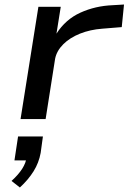

<svg xmlns="http://www.w3.org/2000/svg" viewBox="-20 -527 569 850"><path d="M71 0 150 -497H249L230 -378Q270 -441 336 -471Q402 -501 479 -504L529 -507L519 -407L433 -400Q379 -396 334 -378Q289 -360 260 -331Q231 -302 224 -267L182 0ZM68 303 31 274Q61 247 78 220.5Q95 194 98 168L113 183H44L60 77H170L160 150Q152 194 128.5 231.5Q105 269 68 303Z"/></svg>

Font: Nunito Sans 7pt Expanded Medium
Style: Italic
Weight: 500
Width: 7
Italic angle: -9°
Designer: Vernon Adams
Foundry: Vernon Adams
Version: Version 3.101;gftools[0.9.27]